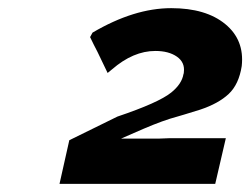

<svg xmlns="http://www.w3.org/2000/svg" viewBox="-20 -790 614 471"><path d="M201 -699Q202 -701 204 -704.5Q206 -708 207 -710Q309 -770 400 -770Q485 -770 532.5 -731Q580 -692 573 -628Q566 -583 541 -559.5Q516 -536 471 -521L432 -509Q429 -508 423.5 -506.5Q418 -505 415 -504Q381 -495 332 -474L277 -450H370Q374 -450 383 -450.5Q392 -451 396 -451H534L508 -339H126L150 -446Q254 -497 268 -504Q369 -538 400 -563Q426 -584 430 -608Q431 -610 431 -613Q434 -637 414 -651Q394 -665 361 -665Q307 -665 255 -620L244 -611L219 -663Q210 -680 201 -699Z"/></svg>

Font: Coval
Style: ExtraBold Italic
Weight: 800
Foundry: Context Ltd
Version: Version 001.000